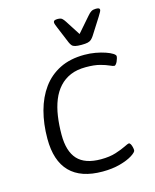

<svg xmlns="http://www.w3.org/2000/svg" viewBox="-110 -793 705 874"><g transform="rotate(-15 242.5 -356.0)"><path d="M265 6Q163 6 111.5 -46.5Q60 -99 60 -203Q60 -273 76 -332.5Q92 -392 124 -436Q156 -480 205 -504.5Q254 -529 321 -529Q348 -529 373 -524.5Q398 -520 418.5 -513Q439 -506 450.5 -498.5Q462 -491 462 -485Q462 -481 460 -474Q458 -467 455 -460.5Q452 -454 448 -449.5Q444 -445 441 -445Q435 -445 420 -452Q405 -459 379 -466Q353 -473 313 -473Q271 -473 240.5 -460Q210 -447 188 -423Q166 -399 152.5 -365.5Q139 -332 133 -291Q127 -250 127 -204Q127 -126 162 -88Q197 -50 272 -50Q313 -50 342.5 -59.5Q372 -69 390 -78Q408 -87 412 -87Q417 -87 420.5 -80.5Q424 -74 426 -65.5Q428 -57 428 -51Q428 -42 406 -28Q384 -14 347.5 -4Q311 6 265 6ZM426 -718Q435 -718 439.5 -716Q444 -714 444 -709Q444 -705 440.5 -698.5Q437 -692 429 -679L380 -602Q374 -593 367.5 -587Q361 -581 350.5 -578.5Q340 -576 321 -576Q302 -576 291.5 -578.5Q281 -581 276 -587Q271 -593 267 -602L235 -679Q231 -689 228.5 -695.5Q226 -702 226 -706Q226 -713 231 -715.5Q236 -718 245 -718Q260 -718 266.5 -712.5Q273 -707 280 -696L325 -626L386 -696Q396 -708 404.5 -713Q413 -718 426 -718Z"/></g></svg>

Font: Asap Light
Style: Italic
Weight: 300
Italic angle: -6°
Designer: Pablo Cosgaya
Foundry: Omnibus-Type
Version: Version 3.001